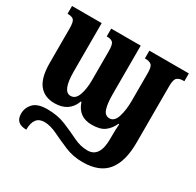

<svg xmlns="http://www.w3.org/2000/svg" viewBox="-164 -719 1155 1133"><g transform="rotate(30 414.0 -152.5)"><path d="M147 231Q147 138 218 138Q258 138 305.5 161Q353 184 408.5 207.5Q464 231 529 231Q644 231 696.5 165.5Q749 100 749 -27V-414Q749 -459 764 -471Q779 -483 806 -483H812V-536H543V-483H547Q574 -483 587.5 -471.5Q601 -460 601 -418V-227Q601 -166 586.5 -119Q572 -72 538 -72Q507 -72 495.5 -107Q484 -142 484 -206V-536H283V-483H286Q313 -483 325 -471Q337 -459 337 -413V-215Q337 -157 322 -114.5Q307 -72 273 -72Q218 -72 218 -206V-536H16V-483H19Q47 -483 58.5 -471Q70 -459 70 -413V-180Q70 -79 107 -33Q144 13 212 13Q311 13 343 -74H347Q375 13 466 13Q524 13 554 -10Q584 -33 601 -71H606Q603 -34 603 13V32Q603 157 520 157Q472 157 424.5 133.5Q377 110 321.5 87Q266 64 196 64Q129 64 101 94Q73 124 73 164Q73 231 147 231Z"/></g></svg>

Font: Noto Serif ExtraCondensed Extra
Style: Regular
Weight: 800
Width: 3
Designer: Monotype Design Team
Foundry: Monotype Imaging Inc.
Version: Version 1.002